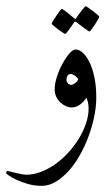

<svg xmlns="http://www.w3.org/2000/svg" viewBox="-57 -377 357 622"><path d="M254.9 -61Q254.9 -31.2 248 1.7Q241.2 34.7 229.2 66.4Q217.3 98.1 200.9 127Q184.6 155.8 164.8 177.5Q145 199.2 123 212.2Q101.1 225.1 78.1 225.1Q55.2 225.1 34.4 219.2Q13.7 213.4 -2.2 206.1Q-18.1 198.7 -27.6 192.1Q-37.1 185.5 -37.1 184.1Q-37.1 181.6 -35.9 179.2Q-34.7 176.8 -33.2 176.8Q-31.7 176.8 -24.4 178.7Q-17.1 180.7 -7.6 182.9Q2 185.1 11.7 187Q21.5 189 27.8 189Q52.2 189 76.7 179.4Q101.1 169.9 123.5 153.8Q146 137.7 165.3 116.2Q184.6 94.7 199 71Q213.4 47.4 221.7 22.5Q230 -2.4 230 -24.9Q230 -37.1 228 -45.2Q226.1 -53.2 223.1 -60.1Q219.2 -55.2 214.4 -49.6Q209.5 -43.9 203.6 -39.3Q197.8 -34.7 190.7 -31.7Q183.6 -28.8 175.8 -28.8Q166.5 -28.8 156.5 -33.2Q146.5 -37.6 138.4 -45.2Q130.4 -52.7 125.2 -63.5Q120.1 -74.2 120.1 -86.9Q120.1 -106 127.4 -128.4Q134.8 -150.9 145.5 -170.7Q156.2 -190.4 167.7 -203.6Q179.2 -216.8 188 -216.8Q198.7 -216.8 210.4 -206.8Q222.2 -196.8 232.2 -177Q242.2 -157.2 248.5 -128.2Q254.9 -99.1 254.9 -61ZM196.8 -120.1Q191.4 -128.4 184.1 -132.8Q176.8 -137.2 171.9 -137.2Q164.6 -137.2 161.4 -131.3Q158.2 -125.5 158.2 -117.2Q158.2 -113.3 162.6 -107.7Q167 -102.1 173.8 -102.1Q179.2 -102.1 186.5 -107.7Q193.8 -113.3 196.8 -120.1ZM264.6 -323.2Q264.6 -321.3 260.3 -313.5Q255.9 -305.7 250.2 -297.1Q244.6 -288.6 239.5 -281.7Q234.4 -274.9 232.4 -274.9Q231.4 -274.9 224.9 -279.5Q218.3 -284.2 210.4 -290Q201.7 -296.9 190.4 -305.2Q187 -308.6 183.6 -305.2Q176.3 -294.9 170.4 -286.1Q165 -278.8 160.4 -272.9Q155.8 -267.1 154.3 -267.1Q152.8 -267.1 145.8 -271.7Q138.7 -276.4 130.9 -282.2Q123 -288.1 116.7 -293.5Q110.4 -298.8 110.4 -300.3Q110.4 -302.2 115 -309.8Q119.6 -317.4 125.5 -325.9Q131.3 -334.5 136.5 -341.3Q141.6 -348.1 142.6 -348.1Q145 -348.1 151.4 -343.5Q157.7 -338.9 164.6 -333.5Q172.9 -327.1 182.6 -318.4Q185.5 -315.9 186.8 -315.7Q188 -315.4 190.4 -319.3Q197.8 -330.1 204.1 -338.4Q209.5 -345.2 214.4 -351.1Q219.2 -356.9 220.2 -356.9Q221.7 -356.9 229 -352.1Q236.3 -347.2 244.1 -341.1Q252 -335 258.3 -329.6Q264.6 -324.2 264.6 -323.2Z"/></svg>

Font: Scheherazade Urdu
Style: Regular
Weight: 400
Designer: SIL International
Foundry: SIL International
Version: Version 1.005 (build 117/117)